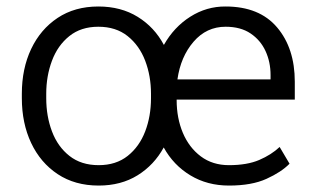

<svg xmlns="http://www.w3.org/2000/svg" viewBox="-20 -558 956 588"><path d="M46.9 -257.3V-271Q46.9 -347.7 75.4 -408Q104 -468.3 156.5 -503.2Q209 -538.1 281.2 -538.1Q350.6 -538.1 401.9 -506.3Q453.1 -474.6 481.9 -420.4Q512.7 -475.1 562.7 -506.8Q612.8 -538.6 670.9 -538.1Q774.4 -538.1 828.6 -474.1Q882.8 -410.2 882.8 -307.6V-252.9H521V-251.5Q521 -196.3 540 -151.1Q559.1 -106 595 -79.1Q630.9 -52.2 681.2 -52.2Q736.8 -52.2 773.9 -68.1Q811 -84 836.4 -107.9L866.7 -56.6Q841.3 -30.8 796.1 -10.3Q751 10.3 681.2 10.3Q614.7 10.3 563 -21Q511.2 -52.2 481.4 -106.4Q452.1 -52.7 401.4 -21.2Q350.6 10.3 282.2 10.3Q209.5 10.3 156.7 -24.7Q104 -59.6 75.4 -120.1Q46.9 -180.7 46.9 -257.3ZM670.9 -476.1Q612.3 -476.1 572.8 -430.2Q533.2 -384.3 523.4 -314.9H808.6V-328.1Q808.6 -368.2 793.2 -401.6Q777.8 -435.1 747.3 -455.6Q716.8 -476.1 670.9 -476.1ZM121.6 -271V-257.3Q121.6 -202.1 139.2 -155.5Q156.7 -108.9 192.6 -80.6Q228.5 -52.2 282.2 -52.2Q335.4 -52.2 371.1 -80.6Q406.7 -108.9 424.6 -155.5Q442.4 -202.1 442.4 -257.3V-271Q442.4 -325.2 424.6 -372.1Q406.7 -418.9 370.8 -447.5Q335 -476.1 281.2 -476.1Q228 -476.1 192.4 -447.5Q156.7 -418.9 139.2 -372.1Q121.6 -325.2 121.6 -271Z"/></svg>

Font: Vazirmatn RD Light
Style: Regular
Weight: 300
Designer: Saber Rastikerdar
Foundry: Saber Rastikerdar
Version: Version 32.102